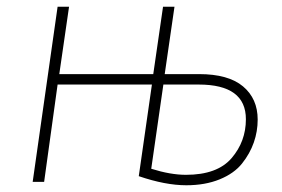

<svg xmlns="http://www.w3.org/2000/svg" viewBox="-20 -540 837 570"><path d="M571 -320Q658 -320 701.5 -283.5Q745 -247 745 -185Q745 -150 733.5 -117Q722 -84 698.5 -54.5Q675 -25 632 -7.5Q589 10 533 10Q471 10 392 -17L431 -289H151L111 0H77L151 -520H185L156 -320H435L464 -520H498L469 -320ZM532 -21Q625 -21 667.5 -70.5Q710 -120 710 -186Q710 -289 570 -289H465L429 -39Q486 -21 532 -21Z"/></svg>

Font: Fira Sans UltraLight
Style: Italic
Weight: 200
Italic angle: -8°
Designer: Carrois Corporate & Edenspiekermann AG
Foundry: Carrois Corporate GbR & Edenspiekermann AG
Version: Version 4.203;PS 004.203;hotconv 1.0.88;makeotf.lib2.5.64775